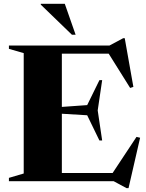

<svg xmlns="http://www.w3.org/2000/svg" viewBox="-20 -955 772 1012"><path d="M27 0V-17.5L105 -40.5V-675L27 -697.5V-715H557L629 -753.5H637.5L683 -497L666 -491.5L553 -672H306V-391.5L439.5 -401L504 -532.5H518.5L495 -373L518.5 -214.5H504L439.5 -347.5L306 -355.5V-43H573.5L699.5 -233.5L718.5 -229L657.5 36.5H646.5L579 0ZM378.5 -772H359L195 -930.5V-935H321.5Z"/></svg>

Font: Newsreader Display
Style: Bold
Weight: 700
Designer: Hugues Gentile
Foundry: Production Type
Version: Version 1.001